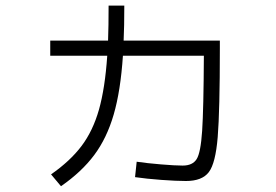

<svg xmlns="http://www.w3.org/2000/svg" viewBox="-20 -641 978 681"><path d="M459 -12.7 464.8 -67.4Q501.5 -62 551.3 -57.9Q601.1 -53.7 627.9 -53.7Q663.1 -53.7 677.5 -76.7Q691.9 -99.6 697 -177Q702.1 -254.4 703.1 -443.4H416Q407.7 -318.8 383.3 -234.9Q358.9 -150.9 314.2 -91.1Q269.5 -31.2 196.3 19.5L161.1 -22.5Q229 -69.8 269.3 -123.3Q309.6 -176.8 331.1 -252.4Q352.5 -328.1 360.4 -443.4H158.2V-497.1H363.3Q365.2 -547.9 365.2 -621.1H420.9Q420.9 -545.4 418.5 -497.1H759.8V-469.7Q759.8 -248 752.2 -155Q744.6 -62 720.7 -30.5Q696.8 1 639.6 1Q605.5 1 552.5 -2.9Q499.5 -6.8 459 -12.7Z"/></svg>

Font: Pretendard Light
Style: Regular
Weight: 300
Designer: Base glyphs from Inter by Rasmus Andersson; Hangeul glyphs from Noto Sans CJK(Source Han Sans) by Jang Soo-young and Kan
Foundry: Kil Hyung-jin
Version: Version 1.309